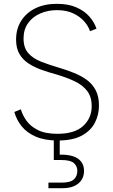

<svg xmlns="http://www.w3.org/2000/svg" viewBox="-20 -727 592 1003"><path d="M292 81Q333 80 361 89Q389 98 404 117.5Q419 137 419 166Q419 193 406 213Q393 233 368.5 244.5Q344 256 308 256H233V227H302Q348 227 366 210Q384 193 384 166Q384 141 366 125Q348 109 302 109H261V-6H292ZM89 -156Q97 -127 117.5 -97.5Q138 -68 177 -48Q216 -28 280 -28Q370 -28 414.5 -69Q459 -110 459 -172Q459 -222 434.5 -253Q410 -284 368 -303.5Q326 -323 275 -338Q234 -349 196.5 -362.5Q159 -376 129 -395.5Q99 -415 81.5 -445Q64 -475 64 -520Q64 -576 90.5 -618Q117 -660 164.5 -683.5Q212 -707 277 -707Q337 -707 379 -688.5Q421 -670 447 -640.5Q473 -611 484 -577L450 -564Q443 -588 421.5 -613.5Q400 -639 364 -656.5Q328 -674 277 -674Q230 -674 190 -656.5Q150 -639 126.5 -606Q103 -573 103 -526Q103 -477 128 -449Q153 -421 195.5 -404.5Q238 -388 289 -373Q330 -361 368 -345.5Q406 -330 435 -308.5Q464 -287 480.5 -254.5Q497 -222 497 -176Q497 -127 475.5 -85.5Q454 -44 407 -18.5Q360 7 282 7Q214 7 167.5 -13Q121 -33 93.5 -67Q66 -101 55 -142Z"/></svg>

Font: Albert Sans ExtraLight
Style: Regular
Weight: 250
Designer: Andreas Rasmussen
Foundry: a.Foundry
Version: Version 1.025